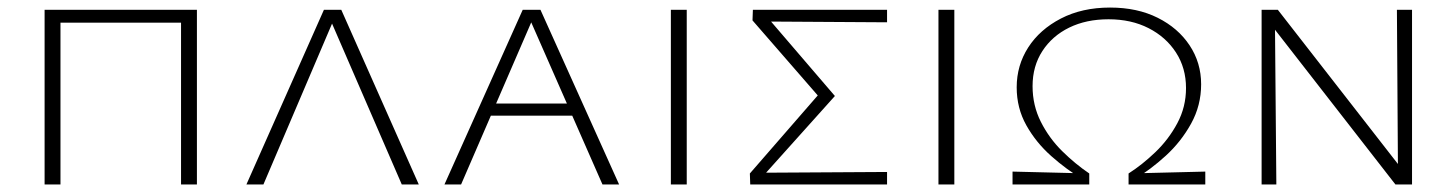

<svg xmlns="http://www.w3.org/2000/svg" viewBox="-20 -488 3853 508"><path d="M459 0V-462H501V0ZM98 0V-462H140V0ZM112 -428V-462H486V-428Z M632 0 837 -462H883L1088 0H1043L851 -443H866L677 0Z M1156 0 1363 -462H1410L1618 0H1574L1378 -446H1393L1200 0ZM1257 -182 1269 -214H1498L1513 -182Z M1755 0V-462H1797V0Z M1965 0 1964 -29 2158 -252V-219L1971 -434L1972 -462H2327V-429L2009 -431L2008 -445L2189 -234L1997 -20L1996 -31L2327 -33V0Z M2463 0V-462H2505V0Z M2862 -29V0H2659V-34ZM2913 -437Q2854 -437 2809 -415Q2764 -393 2738 -353Q2712 -313 2712 -260Q2712 -209 2734 -165.5Q2756 -122 2790.5 -88Q2825 -54 2862 -29L2846 -13Q2802 -39 2761.5 -75Q2721 -111 2695.5 -156.5Q2670 -202 2670 -257Q2670 -315 2700.5 -362.5Q2731 -410 2787 -439Q2843 -468 2917 -468Q2989 -468 3043 -441Q3097 -414 3127.5 -368Q3158 -322 3158 -265Q3158 -209 3131.5 -161Q3105 -113 3064.5 -76Q3024 -39 2982 -14L2966 -29Q3002 -52 3037 -85.5Q3072 -119 3095 -162Q3118 -205 3118 -255Q3118 -308 3091.5 -349Q3065 -390 3019 -413.5Q2973 -437 2913 -437ZM2966 -29 3169 -34V0H2966Z M3318 0V-462H3353L3357 0ZM3693 0H3672L3335 -433V-462H3361L3692 -37ZM3716 -462V0H3679L3676 -462Z"/></svg>

Font: Ysabeau SC ExtraLight
Style: Regular
Weight: 250
Designer: Christian Thalmann (Catharsis Fonts)
Version: Version 2.001;gftools[0.9.30]; featfreeze: smcp